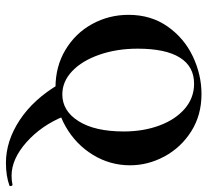

<svg xmlns="http://www.w3.org/2000/svg" viewBox="-46 -474 699 647"><g transform="rotate(90 303.5 -150.5)"><path d="M572 160Q589 160 602 157Q605 156 606.5 161Q608 166 606 167Q573 179 529 179Q455 179 384.5 132.5Q314 86 263 -1L372 -16Q403 60 459.5 110Q516 160 572 160ZM30 -234Q30 -310 69.5 -366Q109 -422 170.5 -451Q232 -480 297 -480Q368 -480 422.5 -445.5Q477 -411 507 -355.5Q537 -300 537 -239Q537 -172 502 -114.5Q467 -57 407 -22.5Q347 12 275 12Q204 12 148 -21.5Q92 -55 61 -111.5Q30 -168 30 -234ZM423 -218Q423 -284 403 -338Q383 -392 346.5 -423.5Q310 -455 262 -455Q204 -455 174 -407Q144 -359 144 -265Q144 -194 164.5 -135.5Q185 -77 220 -44Q255 -11 298 -11Q354 -11 388.5 -66Q423 -121 423 -218Z"/></g></svg>

Font: Cormorant Unicase
Style: Bold
Weight: 700
Designer: Christian Thalmann (Catharsis Fonts)
Foundry: Catharsis Fonts
Version: Version 4.000